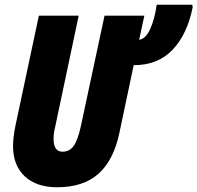

<svg xmlns="http://www.w3.org/2000/svg" viewBox="-20 -780 833 810"><path d="M35 -164Q35 -199 45 -249L144 -714H312L213 -246Q206 -218 206 -194Q206 -140 244 -140Q273 -140 290.5 -164Q308 -188 321 -247L421 -714H589L567 -612Q595 -616 614 -658.5Q633 -701 641 -760H791L793 -750Q770 -635 708 -570Q646 -505 544 -505L484 -221Q460 -105 396 -47.5Q332 10 221 10Q134 10 84.5 -36Q35 -82 35 -164Z"/></svg>

Font: Noto Sans UI CondBlack
Style: Italic
Weight: 900
Width: 3
Italic angle: -12°
Designer: Monotype Design Team
Foundry: Monotype Imaging Inc.
Version: Version 1.001